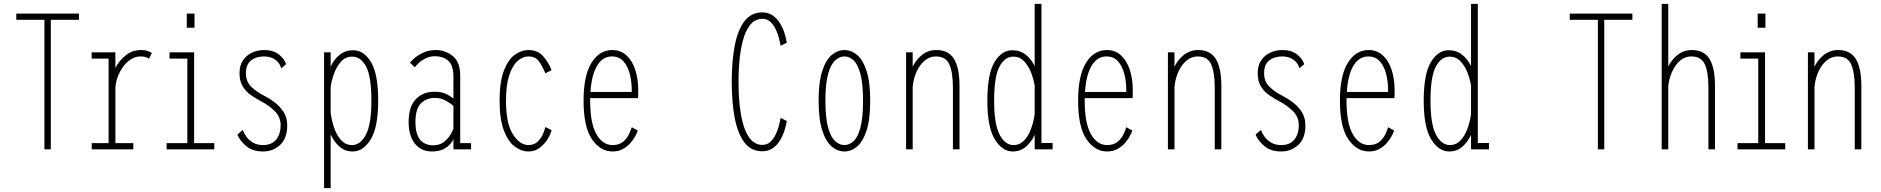

<svg xmlns="http://www.w3.org/2000/svg" viewBox="-20 -770 9700 990"><path d="M209 0V-668H64V-700H387V-668H242V0Z M453 0V-32H540V-468H452.5V-500H575V-420Q595.5 -459 629.2 -485.5Q663 -512 707 -512Q728 -512 742.8 -506.5Q757.5 -501 763 -496.5L748 -466.5Q745 -470.5 733.8 -474.8Q722.5 -479 704.5 -479Q673 -479 645.2 -457.5Q617.5 -436 598.8 -400.5Q580 -365 575 -323.5V-32H667.5V0Z M943 -700H983V-627H943ZM839 0V-32H946V-468H854V-500H981V-32H1085V0Z M1336 11Q1282 11 1249 -17.2Q1216 -45.5 1204 -76L1231.5 -100Q1237.5 -83 1250.5 -65Q1263.5 -47 1284.8 -34.5Q1306 -22 1336 -22Q1382 -22 1404.5 -50.8Q1427 -79.5 1427 -123.5Q1427 -168.5 1395.2 -198.5Q1363.5 -228.5 1326 -248Q1301.5 -261 1275.8 -278.2Q1250 -295.5 1232.5 -322.8Q1215 -350 1215 -392.5Q1215 -432.5 1233 -459Q1251 -485.5 1280 -498.8Q1309 -512 1342 -512Q1389.5 -512 1418.2 -489Q1447 -466 1455 -439L1430 -418Q1423.5 -444.5 1399.8 -461.8Q1376 -479 1342 -479Q1318.5 -479 1297 -471.2Q1275.5 -463.5 1261.8 -444.8Q1248 -426 1248 -392.5Q1248 -349 1275.8 -322.5Q1303.5 -296 1341 -277Q1366 -264.5 1394 -244Q1422 -223.5 1441.5 -194Q1461 -164.5 1461 -123.5Q1461 -57.5 1424.8 -23.2Q1388.5 11 1336 11Z M1651 200V-500H1685V-427Q1702 -463.5 1731.2 -487.2Q1760.5 -511 1802 -511Q1856 -511 1893 -449.8Q1930 -388.5 1930 -251Q1930 -114 1891.5 -51.5Q1853 11 1799 11Q1759 11 1730.5 -14Q1702 -39 1685 -77V200ZM1796 -478Q1762.5 -478 1739.8 -453.8Q1717 -429.5 1703.5 -393.5Q1690 -357.5 1685 -321.5V-188.5Q1690 -148.5 1703.2 -110.2Q1716.5 -72 1739.2 -47Q1762 -22 1795 -22Q1838.5 -22 1866.8 -75.8Q1895 -129.5 1895 -251Q1895 -375 1867.8 -426.5Q1840.5 -478 1796 -478Z M2208 11Q2151 11 2119 -29.8Q2087 -70.5 2087 -141Q2087 -219 2123.5 -258Q2160 -297 2221.5 -297Q2258.5 -297 2283.8 -283.8Q2309 -270.5 2318 -261.5V-373Q2318 -432.5 2292 -456.2Q2266 -480 2221.5 -480Q2195.5 -480 2174 -469Q2152.5 -458 2138.2 -444.2Q2124 -430.5 2119 -423L2094 -447Q2101 -456.5 2119 -471.8Q2137 -487 2164.5 -499.5Q2192 -512 2226.5 -512Q2277 -512 2315 -480.8Q2353 -449.5 2353 -381V-32H2409V0H2318V-53Q2315 -43 2302.2 -27.8Q2289.5 -12.5 2266 -0.8Q2242.5 11 2208 11ZM2214 -21Q2247.5 -21 2269.2 -38.2Q2291 -55.5 2302.8 -76Q2314.5 -96.5 2318 -106V-223.5Q2308.5 -233.5 2282 -249.2Q2255.5 -265 2221.5 -265Q2178 -265 2150 -236.5Q2122 -208 2122 -141Q2122 -21 2214 -21Z M2705 11Q2668 11 2633.8 -14.8Q2599.5 -40.5 2577.8 -98Q2556 -155.5 2556 -251Q2556 -347.5 2577.8 -404.8Q2599.5 -462 2633.8 -487Q2668 -512 2705 -512Q2752.5 -512 2780.8 -480Q2809 -448 2824 -408L2792 -392Q2778.5 -425 2760.2 -452Q2742 -479 2705 -479Q2675 -479 2648.5 -455.2Q2622 -431.5 2605.5 -381Q2589 -330.5 2589 -251Q2589 -133.5 2624.5 -77.8Q2660 -22 2705 -22Q2732 -22 2749.8 -37.5Q2767.5 -53 2777.8 -74.8Q2788 -96.5 2792 -115L2824 -99Q2820 -80.5 2804.8 -54.5Q2789.5 -28.5 2764.2 -8.8Q2739 11 2705 11Z M3138.5 11Q3075.5 11 3032.2 -52.2Q2989 -115.5 2989 -251Q2989 -381 3030 -446.5Q3071 -512 3137 -512Q3180.5 -512 3210.5 -484.2Q3240.5 -456.5 3255.8 -409.2Q3271 -362 3271 -303.5Q3271 -294 3270.8 -283.5Q3270.5 -273 3270 -264H3023Q3023 -257.5 3023 -251Q3023 -135 3055 -78.5Q3087 -22 3138.5 -22Q3173.5 -22 3194 -40Q3214.5 -58 3224.2 -80Q3234 -102 3237.5 -114L3268.5 -97Q3265.5 -87 3256.2 -69.2Q3247 -51.5 3231 -33Q3215 -14.5 3192.2 -1.8Q3169.5 11 3138.5 11ZM3135 -479Q3088 -479 3059.2 -432Q3030.5 -385 3024.5 -296H3237.5V-304Q3237.5 -349 3227.2 -389Q3217 -429 3194.5 -454Q3172 -479 3135 -479Z M3910 10Q3853.5 10 3819 -34.8Q3784.5 -79.5 3768.8 -160Q3753 -240.5 3753 -348Q3753 -455.5 3768.8 -536Q3784.5 -616.5 3819 -661.2Q3853.5 -706 3910 -706Q3942 -706 3964.5 -690.2Q3987 -674.5 4002 -649.8Q4017 -625 4025.2 -598.5Q4033.5 -572 4037 -550L4005 -534Q4003 -547.5 3997.2 -570.5Q3991.5 -593.5 3980.8 -617Q3970 -640.5 3953 -656.8Q3936 -673 3911 -673Q3868 -673 3840.8 -632Q3813.5 -591 3800.8 -517.8Q3788 -444.5 3788 -348Q3788 -251.5 3800.8 -178.2Q3813.5 -105 3840.8 -64Q3868 -23 3911 -23Q3936 -23 3953 -39.2Q3970 -55.5 3980.8 -79Q3991.5 -102.5 3997.2 -125.5Q4003 -148.5 4005 -162L4037 -146Q4033.5 -124.5 4025.2 -97.8Q4017 -71 4002 -46.2Q3987 -21.5 3964.5 -5.8Q3942 10 3910 10Z M4334 11Q4299 11 4268.8 -14.2Q4238.5 -39.5 4219.8 -97Q4201 -154.5 4201 -251Q4201 -347 4219.8 -404.2Q4238.5 -461.5 4268.8 -486.8Q4299 -512 4334 -512Q4369 -512 4399.2 -486.8Q4429.5 -461.5 4448.2 -404.2Q4467 -347 4467 -251Q4467 -154.5 4448.2 -97Q4429.5 -39.5 4399.2 -14.2Q4369 11 4334 11ZM4334 -22Q4359 -22 4381 -42Q4403 -62 4416.5 -111.8Q4430 -161.5 4430 -251Q4430 -339 4416.5 -388.8Q4403 -438.5 4381 -458.8Q4359 -479 4334 -479Q4309 -479 4286.5 -458.8Q4264 -438.5 4250 -388.8Q4236 -339 4236 -251Q4236 -161.5 4250 -111.8Q4264 -62 4286.5 -42Q4309 -22 4334 -22Z M4652 0V-500H4686V-426.5Q4704.5 -463.5 4735.5 -487.8Q4766.5 -512 4808.5 -512Q4871 -512 4899.2 -465.8Q4927.5 -419.5 4927.5 -327V0H4893.5V-317Q4893.5 -397.5 4875 -438.2Q4856.5 -479 4805.5 -479Q4774 -479 4748.8 -458.2Q4723.5 -437.5 4707 -402.2Q4690.5 -367 4686 -323.5V0Z M5202 11Q5148 11 5109.5 -51.5Q5071 -114 5071 -251Q5071 -388.5 5108 -449.8Q5145 -511 5199 -511Q5240 -511 5269 -488Q5298 -465 5315 -429V-750H5350V-32.5H5407.5V0H5315V-74.5Q5298 -37.5 5269.8 -13.2Q5241.5 11 5202 11ZM5106 -251Q5106 -129.5 5134.2 -75.8Q5162.5 -22 5206 -22Q5238 -22 5260.5 -45.5Q5283 -69 5296.2 -105.5Q5309.5 -142 5315 -181V-328Q5309.5 -363 5295.8 -397.5Q5282 -432 5259.8 -455Q5237.5 -478 5205 -478Q5161 -478 5133.5 -426.5Q5106 -375 5106 -251Z M5688.5 11Q5625.5 11 5582.2 -52.2Q5539 -115.5 5539 -251Q5539 -381 5580 -446.5Q5621 -512 5687 -512Q5730.5 -512 5760.5 -484.2Q5790.5 -456.5 5805.8 -409.2Q5821 -362 5821 -303.5Q5821 -294 5820.8 -283.5Q5820.5 -273 5820 -264H5573Q5573 -257.5 5573 -251Q5573 -135 5605 -78.5Q5637 -22 5688.5 -22Q5723.5 -22 5744 -40Q5764.5 -58 5774.2 -80Q5784 -102 5787.5 -114L5818.5 -97Q5815.5 -87 5806.2 -69.2Q5797 -51.5 5781 -33Q5765 -14.5 5742.2 -1.8Q5719.5 11 5688.5 11ZM5685 -479Q5638 -479 5609.2 -432Q5580.5 -385 5574.5 -296H5787.5V-304Q5787.5 -349 5777.2 -389Q5767 -429 5744.5 -454Q5722 -479 5685 -479Z M6002 0V-500H6036V-426.5Q6054.5 -463.5 6085.5 -487.8Q6116.5 -512 6158.5 -512Q6221 -512 6249.2 -465.8Q6277.5 -419.5 6277.5 -327V0H6243.5V-317Q6243.5 -397.5 6225 -438.2Q6206.5 -479 6155.5 -479Q6124 -479 6098.8 -458.2Q6073.5 -437.5 6057 -402.2Q6040.5 -367 6036 -323.5V0Z M6586 11Q6532 11 6499 -17.2Q6466 -45.5 6454 -76L6481.5 -100Q6487.5 -83 6500.5 -65Q6513.5 -47 6534.8 -34.5Q6556 -22 6586 -22Q6632 -22 6654.5 -50.8Q6677 -79.5 6677 -123.5Q6677 -168.5 6645.2 -198.5Q6613.5 -228.5 6576 -248Q6551.5 -261 6525.8 -278.2Q6500 -295.5 6482.5 -322.8Q6465 -350 6465 -392.5Q6465 -432.5 6483 -459Q6501 -485.5 6530 -498.8Q6559 -512 6592 -512Q6639.5 -512 6668.2 -489Q6697 -466 6705 -439L6680 -418Q6673.5 -444.5 6649.8 -461.8Q6626 -479 6592 -479Q6568.5 -479 6547 -471.2Q6525.5 -463.5 6511.8 -444.8Q6498 -426 6498 -392.5Q6498 -349 6525.8 -322.5Q6553.5 -296 6591 -277Q6616 -264.5 6644 -244Q6672 -223.5 6691.5 -194Q6711 -164.5 6711 -123.5Q6711 -57.5 6674.8 -23.2Q6638.5 11 6586 11Z M7038.5 11Q6975.5 11 6932.2 -52.2Q6889 -115.5 6889 -251Q6889 -381 6930 -446.5Q6971 -512 7037 -512Q7080.5 -512 7110.5 -484.2Q7140.5 -456.5 7155.8 -409.2Q7171 -362 7171 -303.5Q7171 -294 7170.8 -283.5Q7170.5 -273 7170 -264H6923Q6923 -257.5 6923 -251Q6923 -135 6955 -78.5Q6987 -22 7038.5 -22Q7073.5 -22 7094 -40Q7114.5 -58 7124.2 -80Q7134 -102 7137.5 -114L7168.5 -97Q7165.5 -87 7156.2 -69.2Q7147 -51.5 7131 -33Q7115 -14.5 7092.2 -1.8Q7069.5 11 7038.5 11ZM7035 -479Q6988 -479 6959.2 -432Q6930.5 -385 6924.5 -296H7137.5V-304Q7137.5 -349 7127.2 -389Q7117 -429 7094.5 -454Q7072 -479 7035 -479Z M7452 11Q7398 11 7359.5 -51.5Q7321 -114 7321 -251Q7321 -388.5 7358 -449.8Q7395 -511 7449 -511Q7490 -511 7519 -488Q7548 -465 7565 -429V-750H7600V-32.5H7657.5V0H7565V-74.5Q7548 -37.5 7519.8 -13.2Q7491.5 11 7452 11ZM7356 -251Q7356 -129.5 7384.2 -75.8Q7412.5 -22 7456 -22Q7488 -22 7510.5 -45.5Q7533 -69 7546.2 -105.5Q7559.5 -142 7565 -181V-328Q7559.5 -363 7545.8 -397.5Q7532 -432 7509.8 -455Q7487.5 -478 7455 -478Q7411 -478 7383.5 -426.5Q7356 -375 7356 -251Z M8219 0V-668H8074V-700H8397V-668H8252V0Z M8548 0V-750H8582V-427.5Q8600.5 -464 8631.2 -488Q8662 -512 8704 -512Q8766.5 -512 8794.8 -465.8Q8823 -419.5 8823 -327V0H8789V-317Q8789 -397.5 8770.5 -438.2Q8752 -479 8701 -479Q8654.5 -479 8622.2 -435Q8590 -391 8582 -328V0Z M9043 -700H9083V-627H9043ZM8939 0V-32H9046V-468H8954V-500H9081V-32H9185V0Z M9302 0V-500H9336V-426.5Q9354.5 -463.5 9385.5 -487.8Q9416.5 -512 9458.5 -512Q9521 -512 9549.2 -465.8Q9577.5 -419.5 9577.5 -327V0H9543.5V-317Q9543.5 -397.5 9525 -438.2Q9506.5 -479 9455.5 -479Q9424 -479 9398.8 -458.2Q9373.5 -437.5 9357 -402.2Q9340.5 -367 9336 -323.5V0Z"/></svg>

Font: Trispace Condensed Thin
Style: Regular
Weight: 100
Width: 3
Designer: Tyler Finck
Foundry: Etcetera Type Company
Version: Version 1.210; ttfautohint (v1.8.3)